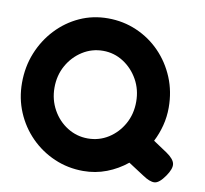

<svg xmlns="http://www.w3.org/2000/svg" viewBox="-79 -783 951 889"><g transform="rotate(10 396.0 -339.0)"><path d="M733 -132Q768 -108 772 -85.5Q776 -63 751 -27Q724 12 702 13.5Q680 15 646 -8L572 -56Q529 -21 477 -1Q425 19 367 19Q295 19 231.5 -8.5Q168 -36 120 -84.5Q72 -133 45 -197Q18 -261 18 -334Q18 -410 44.5 -475.5Q71 -541 118 -591Q165 -641 226.5 -669Q288 -697 359 -697Q431 -697 494.5 -669.5Q558 -642 605.5 -593Q653 -544 680 -479Q707 -414 707 -338Q707 -295 696.5 -254Q686 -213 667 -176ZM362 -133Q415 -133 458.5 -160.5Q502 -188 528 -234.5Q554 -281 554 -339Q554 -396 528 -442.5Q502 -489 458.5 -517Q415 -545 363 -545Q310 -545 266 -517Q222 -489 196 -442.5Q170 -396 170 -338Q170 -282 196 -235Q222 -188 266 -160.5Q310 -133 362 -133Z"/></g></svg>

Font: Fredoka SemiBold
Style: Regular
Weight: 600
Designer: Ben Nathan
Foundry: Milena B. Brandão, Ben Nathan
Version: Version 2.001